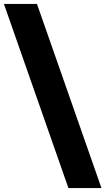

<svg xmlns="http://www.w3.org/2000/svg" viewBox="-67 -862 539 982"><path d="M283 100 -47 -842H122L452 100Z"/></svg>

Font: CMG Sans ExtraBold
Style: Regular
Weight: 800
Designer: Julieta Ulanovsky
Foundry: Julieta Ulanovsky
Version: Version 7.200